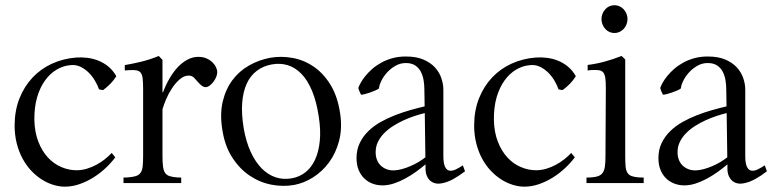

<svg xmlns="http://www.w3.org/2000/svg" viewBox="-20 -697 2944 731"><path d="M422.9 -406.7Q413.1 -391.1 399.9 -377.7Q386.7 -364.3 372.6 -354Q370.1 -354.5 365 -355.2Q359.9 -356 356.9 -356.9Q352.1 -371.6 342 -388.9Q332 -406.2 317.9 -420.4Q303.7 -434.6 285.6 -443.1Q267.6 -451.7 246.1 -448.7Q219.7 -446.3 195.1 -431.6Q170.4 -417 151.4 -390.6Q132.3 -364.3 121.3 -326.7Q110.4 -289.1 110.8 -240.7Q111.8 -194.3 125.7 -158.2Q139.6 -122.1 162.1 -97.7Q184.6 -73.2 213.9 -60.8Q243.2 -48.3 274.4 -48.8Q293 -49.3 311.5 -54.9Q330.1 -60.5 347.2 -69.8Q364.3 -79.1 379.2 -90.8Q394 -102.5 405.3 -114.7L418.9 -98.1Q403.8 -77.6 382.6 -57.6Q361.3 -37.6 336.2 -21.7Q311 -5.9 283.2 3.9Q255.4 13.7 226.6 13.7Q205.6 13.7 183.1 6.8Q160.6 0 139.4 -13.4Q118.2 -26.9 99.4 -46.6Q80.6 -66.4 66.4 -92.3Q52.2 -118.2 43.9 -150.4Q35.6 -182.6 35.6 -220.2Q36.1 -276.9 54.2 -322.5Q72.3 -368.2 103.8 -401.6Q135.3 -435.1 178 -454.6Q220.7 -474.1 270.5 -478Q291 -479.5 312.7 -476.8Q334.5 -474.1 354.7 -466.1Q375 -458 392.8 -443.4Q410.6 -428.7 422.9 -406.7Z M598.6 -105Q598.6 -79.6 600.6 -63.7Q602.5 -47.9 608.4 -39.1Q614.3 -30.3 625.2 -26.6Q636.2 -22.9 654.8 -21.5L669.9 -21V0H450.2V-21L465.3 -21.5Q485.4 -22.9 497.1 -26.6Q508.8 -30.3 515.1 -39.1Q521.5 -47.9 523.2 -63.5Q524.9 -79.1 524.9 -104.5V-357.4Q524.9 -382.8 523.2 -397.7Q521.5 -412.6 515.6 -420.2Q509.8 -427.7 498.5 -429.4Q487.3 -431.2 468.3 -429.7L455.1 -428.7V-449.2Q487.3 -454.6 519 -462.4Q550.8 -470.2 584.5 -483.9L590.8 -477.1L598.6 -469.2V-345.7H600.6Q611.8 -375 626.2 -399.7Q640.6 -424.3 657.7 -442.1Q674.8 -460 694.3 -470.2Q713.9 -480.5 735.4 -480.5Q752.4 -480.5 765.6 -474.9Q778.8 -469.2 788.1 -460.4Q797.4 -451.7 802.2 -441.4Q807.1 -431.2 807.1 -421.9Q807.1 -413.6 803 -403.6Q798.8 -393.6 792.2 -385Q785.6 -376.5 777.8 -370.8Q770 -365.2 762.7 -365.2Q755.9 -365.2 749.3 -369.9Q742.7 -374.5 735.4 -382.8Q727.1 -392.6 719 -400.9Q710.9 -409.2 698.2 -409.2Q680.7 -409.2 664.3 -395Q647.9 -380.9 634.8 -360.8Q621.6 -340.8 612.3 -318.8Q603 -296.9 598.6 -280.8Z M1275.4 -262.7Q1283.2 -206.5 1270.8 -159.9Q1258.3 -113.3 1232.7 -78.6Q1207 -43.9 1171.9 -21.7Q1136.7 0.5 1099.1 7.3Q1056.6 14.6 1012.2 5.9Q967.8 -2.9 929.4 -29.1Q891.1 -55.2 863.3 -98.9Q835.4 -142.6 826.2 -204.6Q816.9 -263.7 828.1 -310.8Q839.4 -357.9 865.2 -392.3Q891.1 -426.8 928.7 -448Q966.3 -469.2 1009.3 -477.1Q1051.3 -484.4 1094.7 -476.3Q1138.2 -468.3 1175.3 -442.6Q1212.4 -417 1239.3 -372.6Q1266.1 -328.1 1275.4 -262.7ZM1090.8 -18.1Q1120.6 -23.4 1143.3 -41.5Q1166 -59.6 1179.7 -89.4Q1193.4 -119.1 1197.5 -159.9Q1201.7 -200.7 1193.8 -252Q1185.1 -310.5 1168 -351.3Q1150.9 -392.1 1127.2 -416.3Q1103.5 -440.4 1075 -449Q1046.4 -457.5 1014.6 -451.7Q981.9 -445.8 957.5 -427.2Q933.1 -408.7 919.2 -378.2Q905.3 -347.7 902.1 -305.4Q898.9 -263.2 907.7 -209.5Q916.5 -158.2 934.1 -119.6Q951.7 -81.1 975.8 -56.4Q1000 -31.7 1029.3 -22Q1058.6 -12.2 1090.8 -18.1Z M1344.2 -362.3Q1347.2 -370.6 1353.8 -382.6Q1360.4 -394.5 1371.1 -407.7Q1381.8 -420.9 1396.7 -434.1Q1411.6 -447.3 1430.9 -458Q1450.2 -468.8 1473.6 -475.3Q1497.1 -481.9 1524.9 -481.9Q1565.4 -481.9 1592.8 -470Q1620.1 -458 1636.7 -439.5Q1653.3 -420.9 1660.6 -398.7Q1668 -376.5 1668 -356V-103.5Q1668 -81.1 1672.1 -68.1Q1676.3 -55.2 1683.8 -50.3Q1691.4 -45.4 1702.4 -47.6Q1713.4 -49.8 1727.1 -58.1L1742.2 -67.4L1750.5 -44.9Q1728.5 -27.8 1706.1 -15.4Q1683.6 -2.9 1661.6 1Q1649.9 3.4 1638.9 1.2Q1627.9 -1 1619.4 -7.8Q1610.8 -14.6 1605.5 -26.6Q1600.1 -38.6 1600.1 -55.7V-71.3Q1584 -57.6 1564.5 -43.5Q1544.9 -29.3 1523.4 -17.6Q1502 -5.9 1479.7 1.5Q1457.5 8.8 1436.5 8.8Q1416 8.8 1397.9 2Q1379.9 -4.9 1366.5 -18.1Q1353 -31.2 1345.2 -50.5Q1337.4 -69.8 1337.4 -95.2Q1337.4 -127 1349.6 -152.3Q1361.8 -177.7 1382.1 -197.5Q1402.3 -217.3 1428.7 -232.2Q1455.1 -247.1 1483.9 -258.3Q1512.7 -269.5 1542 -277.8Q1571.3 -286.1 1596.7 -292L1595.7 -356Q1595.7 -373.5 1592.8 -391.4Q1589.8 -409.2 1582.3 -423.8Q1574.7 -438.5 1560.8 -447.8Q1546.9 -457 1524.9 -457Q1503.9 -457 1485.6 -446.5Q1467.3 -436 1453.6 -420.9Q1439.9 -405.8 1431.9 -389.2Q1423.8 -372.6 1422.9 -360.4Q1418 -356.4 1408.4 -352.3Q1398.9 -348.1 1388.4 -344.5Q1377.9 -340.8 1368.7 -338.6Q1359.4 -336.4 1354.5 -336.4Q1352.1 -340.8 1348.9 -348.4Q1345.7 -356 1344.2 -362.3ZM1597.2 -266.6Q1579.6 -262.2 1558.6 -255.4Q1537.6 -248.5 1516.8 -239Q1496.1 -229.5 1476.8 -217.3Q1457.5 -205.1 1442.6 -189.9Q1427.7 -174.8 1418.9 -156.7Q1410.2 -138.7 1410.2 -117.7Q1410.2 -101.1 1415.5 -87.9Q1420.9 -74.7 1430.4 -65.9Q1439.9 -57.1 1452.6 -52.5Q1465.3 -47.9 1480 -48.3Q1494.1 -48.8 1510.3 -53.2Q1526.4 -57.6 1542.5 -64.5Q1558.6 -71.3 1573.2 -80.1Q1587.9 -88.9 1599.6 -98.1Z M2172.4 -406.7Q2162.6 -391.1 2149.4 -377.7Q2136.2 -364.3 2122.1 -354Q2119.6 -354.5 2114.5 -355.2Q2109.4 -356 2106.4 -356.9Q2101.6 -371.6 2091.6 -388.9Q2081.5 -406.2 2067.4 -420.4Q2053.2 -434.6 2035.2 -443.1Q2017.1 -451.7 1995.6 -448.7Q1969.2 -446.3 1944.6 -431.6Q1919.9 -417 1900.9 -390.6Q1881.8 -364.3 1870.8 -326.7Q1859.9 -289.1 1860.4 -240.7Q1861.3 -194.3 1875.2 -158.2Q1889.2 -122.1 1911.6 -97.7Q1934.1 -73.2 1963.4 -60.8Q1992.7 -48.3 2023.9 -48.8Q2042.5 -49.3 2061 -54.9Q2079.6 -60.5 2096.7 -69.8Q2113.8 -79.1 2128.7 -90.8Q2143.6 -102.5 2154.8 -114.7L2168.5 -98.1Q2153.3 -77.6 2132.1 -57.6Q2110.8 -37.6 2085.7 -21.7Q2060.5 -5.9 2032.7 3.9Q2004.9 13.7 1976.1 13.7Q1955.1 13.7 1932.6 6.8Q1910.2 0 1888.9 -13.4Q1867.7 -26.9 1848.9 -46.6Q1830.1 -66.4 1815.9 -92.3Q1801.8 -118.2 1793.5 -150.4Q1785.2 -182.6 1785.2 -220.2Q1785.6 -276.9 1803.7 -322.5Q1821.8 -368.2 1853.3 -401.6Q1884.8 -435.1 1927.5 -454.6Q1970.2 -474.1 2020 -478Q2040.5 -479.5 2062.3 -476.8Q2084 -474.1 2104.2 -466.1Q2124.5 -458 2142.3 -443.4Q2160.2 -428.7 2172.4 -406.7Z M2369.1 -624.5Q2369.1 -613.8 2365.2 -604Q2361.3 -594.2 2354.5 -586.9Q2347.7 -579.6 2338.6 -575.4Q2329.6 -571.3 2319.3 -571.3Q2309.1 -571.3 2300 -575.4Q2291 -579.6 2284.4 -586.9Q2277.8 -594.2 2273.9 -604Q2270 -613.8 2270 -624.5Q2270 -635.3 2273.9 -644.8Q2277.8 -654.3 2284.4 -661.6Q2291 -668.9 2300 -673.1Q2309.1 -677.2 2319.3 -677.2Q2329.6 -677.2 2338.6 -673.1Q2347.7 -668.9 2354.5 -661.6Q2361.3 -654.3 2365.2 -644.8Q2369.1 -635.3 2369.1 -624.5ZM2360.4 -104Q2360.4 -79.1 2361.8 -63.5Q2363.3 -47.9 2368.9 -39.1Q2374.5 -30.3 2384.8 -26.6Q2395 -22.9 2412.6 -21.5L2430.7 -21V0H2212.9V-21L2231 -21.5Q2248.5 -22.9 2259 -27.1Q2269.5 -31.2 2275.4 -40.3Q2281.2 -49.3 2283.2 -64.5Q2285.2 -79.6 2285.2 -103.5L2286.6 -360.8Q2286.6 -385.3 2284.7 -399.4Q2282.7 -413.6 2276.9 -420.9Q2271 -428.2 2259.8 -429.7Q2248.5 -431.2 2230 -430.2L2217.3 -428.7V-449.7Q2249.5 -453.6 2282.7 -462.6Q2315.9 -471.7 2346.2 -483.9Q2348.1 -482.4 2349.6 -481Q2351.1 -479.5 2352.5 -478.5Q2355 -476.1 2357.2 -473.9Q2359.4 -471.7 2360.4 -470.2Z M2493.7 -362.3Q2496.6 -370.6 2503.2 -382.6Q2509.8 -394.5 2520.5 -407.7Q2531.2 -420.9 2546.1 -434.1Q2561 -447.3 2580.3 -458Q2599.6 -468.8 2623 -475.3Q2646.5 -481.9 2674.3 -481.9Q2714.8 -481.9 2742.2 -470Q2769.5 -458 2786.1 -439.5Q2802.7 -420.9 2810.1 -398.7Q2817.4 -376.5 2817.4 -356V-103.5Q2817.4 -81.1 2821.5 -68.1Q2825.7 -55.2 2833.3 -50.3Q2840.8 -45.4 2851.8 -47.6Q2862.8 -49.8 2876.5 -58.1L2891.6 -67.4L2899.9 -44.9Q2877.9 -27.8 2855.5 -15.4Q2833 -2.9 2811 1Q2799.3 3.4 2788.3 1.2Q2777.3 -1 2768.8 -7.8Q2760.3 -14.6 2754.9 -26.6Q2749.5 -38.6 2749.5 -55.7V-71.3Q2733.4 -57.6 2713.9 -43.5Q2694.3 -29.3 2672.9 -17.6Q2651.4 -5.9 2629.2 1.5Q2606.9 8.8 2585.9 8.8Q2565.4 8.8 2547.4 2Q2529.3 -4.9 2515.9 -18.1Q2502.4 -31.2 2494.6 -50.5Q2486.8 -69.8 2486.8 -95.2Q2486.8 -127 2499 -152.3Q2511.2 -177.7 2531.5 -197.5Q2551.8 -217.3 2578.1 -232.2Q2604.5 -247.1 2633.3 -258.3Q2662.1 -269.5 2691.4 -277.8Q2720.7 -286.1 2746.1 -292L2745.1 -356Q2745.1 -373.5 2742.2 -391.4Q2739.3 -409.2 2731.7 -423.8Q2724.1 -438.5 2710.2 -447.8Q2696.3 -457 2674.3 -457Q2653.3 -457 2635 -446.5Q2616.7 -436 2603 -420.9Q2589.4 -405.8 2581.3 -389.2Q2573.2 -372.6 2572.3 -360.4Q2567.4 -356.4 2557.9 -352.3Q2548.3 -348.1 2537.8 -344.5Q2527.3 -340.8 2518.1 -338.6Q2508.8 -336.4 2503.9 -336.4Q2501.5 -340.8 2498.3 -348.4Q2495.1 -356 2493.7 -362.3ZM2746.6 -266.6Q2729 -262.2 2708 -255.4Q2687 -248.5 2666.3 -239Q2645.5 -229.5 2626.2 -217.3Q2606.9 -205.1 2592 -189.9Q2577.1 -174.8 2568.4 -156.7Q2559.6 -138.7 2559.6 -117.7Q2559.6 -101.1 2564.9 -87.9Q2570.3 -74.7 2579.8 -65.9Q2589.4 -57.1 2602.1 -52.5Q2614.7 -47.9 2629.4 -48.3Q2643.6 -48.8 2659.7 -53.2Q2675.8 -57.6 2691.9 -64.5Q2708 -71.3 2722.7 -80.1Q2737.3 -88.9 2749 -98.1Z"/></svg>

Font: Varendra
Style: Regular
Weight: 400
Designer: Jacob Thomas
Foundry: Bangla Type Foundry
Version: Version 1.008